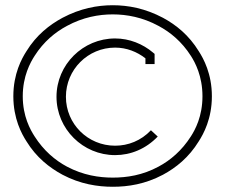

<svg xmlns="http://www.w3.org/2000/svg" viewBox="-20 -709 861 734"><path d="M536 -486V-464H571V-503L565 -508C526 -541 475 -562 420 -562C297 -562 196 -462 196 -339C196 -216 297 -116 420 -116C480 -116 538 -140 583 -187L557 -211C519 -171 470 -152 420 -152C316 -152 232 -235 232 -339C232 -443 316 -527 420 -527C464 -527 504 -511 536 -486ZM740 -169C758 -197 790 -255 790 -341C790 -427 758 -485 740 -513C702 -575 653 -614 603 -641C535 -677 470 -689 411 -689C352 -689 287 -677 219 -641C169 -614 119 -575 81 -513C63 -485 31 -427 31 -341C31 -255 63 -197 81 -169C119 -107 169 -68 219 -41C287 -5 354 5 411 5C470 5 535 -5 603 -41C653 -68 702 -107 740 -169ZM754 -341C754 -264 726 -213 710 -188C675 -133 631 -96 586 -72C525 -39 465 -30 411 -30C359 -30 298 -39 236 -72C191 -96 147 -133 112 -188C96 -213 67 -264 67 -341C67 -418 96 -470 112 -495C147 -550 191 -586 236 -610C297 -643 357 -654 411 -654C465 -654 525 -643 586 -610C631 -586 675 -550 710 -495C726 -470 754 -418 754 -341Z"/></svg>

Font: Rawengulk
Style: Regular
Weight: 400
Version: Version 0.9